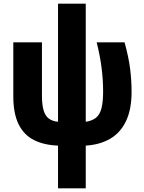

<svg xmlns="http://www.w3.org/2000/svg" viewBox="-20 -779 780 1039"><path d="M444 -120Q478 -125 499 -141.5Q520 -158 529 -192.5Q538 -227 538 -284Q538 -347 529.5 -413.5Q521 -480 503 -550H654Q676 -471 684 -408Q692 -345 692 -281Q692 -188 662.5 -125Q633 -62 577.5 -29Q522 4 444 9V240H294V9Q217 6 163 -21.5Q109 -49 80.5 -107Q52 -165 52 -257V-550H207V-261Q207 -214 215.5 -183.5Q224 -153 243.5 -138Q263 -123 294 -120V-759H444Z"/></svg>

Font: Noto Sans Display Condensed ExtraBold
Style: Regular
Weight: 800
Width: 3
Designer: Monotype Design Team
Foundry: Monotype Imaging Inc.
Version: Version 2.003